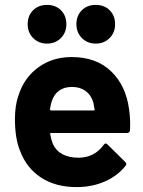

<svg xmlns="http://www.w3.org/2000/svg" viewBox="-20 -756 584 784"><path d="M511 -225Q510 -213 498 -213H189Q183 -213 185 -208Q188 -188 196 -168Q222 -112 302 -112Q366 -113 403 -164Q407 -170 412 -170Q415 -170 419 -166L491 -95Q496 -90 496 -86Q496 -84 492 -78Q459 -37 407 -14.5Q355 8 293 8Q207 8 147.5 -31Q88 -70 62 -140Q41 -190 41 -271Q41 -326 56 -368Q79 -439 136.5 -481Q194 -523 273 -523Q373 -523 433.5 -465Q494 -407 507 -310Q513 -272 511 -225ZM191 -342Q187 -329 184 -310Q184 -305 189 -305H362Q368 -305 366 -310Q361 -339 361 -338Q352 -368 329.5 -384.5Q307 -401 274 -401Q211 -401 191 -342ZM292 -657Q292 -692 314 -714Q336 -736 371 -736Q406 -736 428 -714Q450 -692 450 -657Q450 -623 427.5 -600.5Q405 -578 371 -578Q337 -578 314.5 -600.5Q292 -623 292 -657ZM93 -657Q93 -692 115 -714Q137 -736 172 -736Q207 -736 229 -714Q251 -692 251 -657Q251 -623 228.5 -600.5Q206 -578 172 -578Q138 -578 115.5 -600.5Q93 -623 93 -657Z"/></svg>

Font: Amber EN
Style: Bold
Weight: 700
Designer: Jeremy Tribby
Foundry: Tribby Type
Version: Version 1.408 November 24, 2021